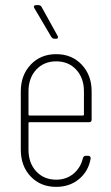

<svg xmlns="http://www.w3.org/2000/svg" viewBox="-20 -720 431 748"><path d="M327 -244H95Q91 -244 91 -240V-137Q91 -85 121 -52.5Q151 -20 199 -20Q238 -20 266 -43Q294 -66 303 -104Q306 -113 314 -113H324Q329 -113 331.5 -109.5Q334 -106 333 -101Q324 -52 287.5 -22Q251 8 199 8Q138 8 99.5 -32.5Q61 -73 61 -137V-364Q61 -427 99.5 -468Q138 -509 199 -509Q260 -509 298.5 -468Q337 -427 337 -364V-254Q337 -244 327 -244ZM91 -364V-274Q91 -270 95 -270H303Q307 -270 307 -274V-364Q307 -416 277 -448.5Q247 -481 199 -481Q151 -481 121 -448.5Q91 -416 91 -364ZM206 -575Q206 -569 198 -569H192Q185 -569 180 -576L114 -688Q112 -692 112 -694Q112 -700 121 -700H130Q138 -700 142 -693L204 -581Q206 -577 206 -575Z"/></svg>

Font: Barlow Condensed Thin
Style: Regular
Weight: 250
Width: 3
Designer: Jeremy Tribby
Foundry: Tribby Type
Version: Version 1.408